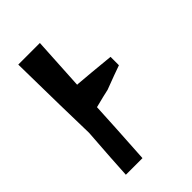

<svg xmlns="http://www.w3.org/2000/svg" viewBox="-199 -740 822 822"><g transform="rotate(-45 211.5 -329.5)"><path d="M188.5 -419.9C194.3 -525.4 199.2 -605.5 202.1 -659.2C138.7 -659.2 94.7 -659.2 71.3 -659.2C74.2 -472.7 76.2 -332 79.1 -238.3C71.3 -132.8 66.4 -53.7 63.5 0C106.4 0 139.6 0 164.1 0C171.9 -127.9 177.7 -224.6 180.7 -292C218.8 -301.8 247.1 -308.6 265.6 -312.5C313.5 -331.1 349.6 -343.8 374 -352.5C374 -375 374 -392.6 374 -403.3C293 -411.1 233.4 -417 193.4 -419.9C191.4 -419.9 189.5 -419.9 188.5 -419.9Z"/></g></svg>

Font: DropForged
Style: Regular
Weight: 400
Designer: Antoine
Version: Version 1.0